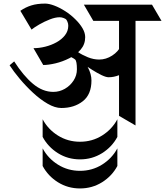

<svg xmlns="http://www.w3.org/2000/svg" viewBox="-20 -683 915 1064"><path d="M630.4 75.7Q600.6 131.3 545.7 165.8Q490.7 200.2 423.3 200.2Q356 200.2 301 165.8Q246.1 131.3 216.3 75.7V-22Q246.1 33.7 301 68.1Q356 102.5 423.3 102.5Q490.7 102.5 545.7 68.1Q600.6 33.7 630.4 -22ZM630.4 236.8Q600.6 292.5 545.7 326.9Q490.7 361.3 423.3 361.3Q356 361.3 301 326.9Q246.1 292.5 216.3 236.8V139.2Q246.1 194.8 301 229.2Q356 263.7 423.3 263.7Q490.7 263.7 545.7 229.2Q600.6 194.8 630.4 139.2ZM644 -657.2 696.3 -567.4H497.1L444.8 -657.2ZM822.3 -657.2 875 -567.4H672.4L619.6 -657.2ZM639.6 -41V-657.2H731V12.2ZM154.8 -519 92.8 -623Q120.6 -642.6 153.1 -652.8Q185.5 -663.1 230.5 -663.1Q251.5 -663.1 280.8 -652.1Q310.1 -641.1 341.1 -621.3Q372.1 -601.6 397.9 -575.7Q422.4 -551.8 437.3 -526.4Q452.1 -501 452.1 -477.1Q452.1 -437.5 427.2 -408.4Q402.3 -379.4 364.5 -360.4Q326.7 -341.3 287.6 -332Q248.5 -322.8 219.7 -322.8L165.5 -416Q197.3 -416 230.7 -424.3Q264.2 -432.6 293 -448.5Q321.8 -464.4 339.8 -487.3Q357.9 -510.3 358.4 -539.6Q358.4 -552.2 353.8 -562.5Q349.1 -572.8 346.7 -575.2Q343.8 -578.6 332.8 -583Q321.8 -587.4 310.5 -587.4Q286.6 -587.4 256.1 -575.4Q225.6 -563.5 198 -547.6Q170.4 -531.7 154.8 -519ZM326.2 -389.6 360.4 -423.8Q389.6 -407.7 418.7 -377Q447.8 -346.2 467.3 -309.1Q486.8 -272 486.8 -237.3Q486.8 -159.7 439 -122.1Q391.1 -84.5 319.8 -84.5Q284.7 -84.5 243.9 -108.2Q203.1 -131.8 163.3 -168.7Q123.5 -205.6 89.4 -246.3Q55.2 -287.1 33.2 -321.3L58.6 -342.8Q109.4 -263.2 162.8 -218.5Q216.3 -173.8 275.4 -173.8Q309.6 -173.8 339.4 -190.9Q369.1 -208 387.7 -236.6Q406.2 -265.1 406.2 -298.8Q406.2 -343.8 396.5 -353Q387.7 -361.8 326.2 -389.6ZM350.6 -402.3 370.6 -424.8Q384.8 -412.6 410.2 -395.5Q435.5 -378.4 467 -365.7Q498.5 -353 529.8 -353Q567.4 -353 601.6 -375Q635.7 -397 651.4 -430.7L681.2 -407.2V-296.4Q666.5 -276.9 638.4 -265.9Q610.4 -254.9 582 -254.9Q567.4 -254.9 543 -266.6Q518.6 -278.3 489.7 -296.6Q460.9 -314.9 432.9 -335.2Q404.8 -355.5 382.8 -373.5Q360.8 -391.6 350.6 -402.3Z"/></svg>

Font: Annapurna SIL
Style: Bold
Weight: 700
Designer: Peter Martin, Annie Olsen
Foundry: SIL International
Version: Version 2.000